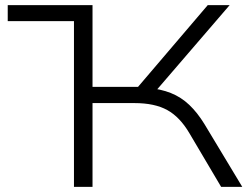

<svg xmlns="http://www.w3.org/2000/svg" viewBox="-20 -725 975 745"><path d="M10 -643V-705H339V-643ZM267 0V-705H339V-388H530L502 -372L786 -705H871L575 -361L552 -384Q603 -380 643 -364Q683 -348 714.5 -318Q746 -288 773 -244L920 0H838L715 -208Q678 -271 629 -298Q580 -325 502 -325H339V0Z"/></svg>

Font: Nunito Sans 10pt Expanded Light
Style: Regular
Weight: 300
Width: 7
Designer: Vernon Adams
Foundry: Vernon Adams
Version: Version 3.101;gftools[0.9.27]